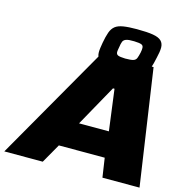

<svg xmlns="http://www.w3.org/2000/svg" viewBox="-177 -986 1050 1100"><g transform="rotate(15 348.0 -436.5)"><path d="M-53 0 341 -688H648L749 0H529L512 -114H240L175 0ZM319 -266H496L464 -510H455ZM483 -622Q422 -622 386.5 -628Q351 -634 337 -649Q323 -664 323 -689Q323 -701 325 -715.5Q327 -730 330 -747Q337 -786 346 -811Q355 -836 372 -849.5Q389 -863 420 -868Q451 -873 500 -873Q562 -873 596.5 -867Q631 -861 646 -846Q661 -831 661 -806Q661 -793 658.5 -778Q656 -763 652 -746Q644 -707 635.5 -682.5Q627 -658 610.5 -644.5Q594 -631 564 -626.5Q534 -622 483 -622ZM478 -693Q512 -693 526 -697.5Q540 -702 545 -714.5Q550 -727 555 -749Q557 -758 557.5 -765Q558 -772 558 -777Q558 -791 546.5 -796Q535 -801 503 -802Q471 -803 456 -798Q441 -793 436 -781Q431 -769 428 -746Q426 -736 425 -729.5Q424 -723 424 -718Q424 -704 435 -699Q446 -694 478 -693Z"/></g></svg>

Font: Saira Expanded ExtraBold
Style: Italic
Weight: 800
Width: 7
Italic angle: -12°
Designer: Hector Gatti with collaboration of the Omnibus-Type team
Foundry: Omnibus-Type
Version: Version 1.101